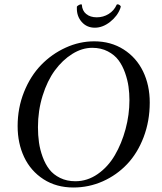

<svg xmlns="http://www.w3.org/2000/svg" viewBox="-20 -836 733 867"><path d="M396.5 -620.1Q350.6 -620.1 306.4 -592.5Q262.2 -564.9 227.8 -518.1Q193.4 -471.2 172.4 -403.8Q151.4 -336.4 151.4 -261.7Q151.4 -225.6 156 -192.9Q160.6 -160.2 172.6 -127.4Q184.6 -94.7 202.9 -71Q221.2 -47.4 251.5 -32.5Q281.7 -17.6 320.3 -17.6Q374.5 -17.6 421.1 -50Q467.8 -82.5 498.5 -135Q529.3 -187.5 546.9 -252.7Q564.5 -317.9 564.5 -383.8Q564.5 -415 560.3 -444.8Q556.2 -474.6 544.7 -507.3Q533.2 -540 515.1 -564.2Q497.1 -588.4 466.6 -604.2Q436 -620.1 396.5 -620.1ZM405.3 -649.4Q480.5 -649.4 538.1 -612.8Q595.7 -576.2 626 -513.7Q656.2 -451.2 656.2 -373Q656.2 -289.6 628.7 -217Q601.1 -144.5 554.2 -95Q507.3 -45.4 444.3 -17.3Q381.3 10.7 311.5 10.7Q234.4 10.7 176.5 -26.6Q118.7 -64 89.1 -126.5Q59.6 -189 59.6 -266.6Q59.6 -348.6 88.6 -420.9Q117.7 -493.2 165.8 -542.7Q213.9 -592.3 276.4 -620.8Q338.9 -649.4 405.3 -649.4ZM506.8 -814.5Q506.8 -816.4 511.7 -816.4Q516.1 -816.4 521 -812.5Q525.9 -808.6 525.4 -805.7Q525.4 -805.2 524.4 -802.5Q523.4 -799.8 523.4 -798.8Q510.7 -763.7 477.3 -737.3Q443.8 -710.9 408.2 -710.9Q372.1 -710.9 349.1 -736.8Q326.2 -762.7 327.1 -799.8V-805.7Q328.1 -808.6 334.7 -812.5Q341.3 -816.4 345.7 -816.4Q349.6 -816.4 349.6 -814.5Q351.1 -787.6 369.4 -772.7Q387.7 -757.8 417 -757.8Q446.3 -757.8 470.7 -772.9Q495.1 -788.1 506.8 -814.5Z"/></svg>

Font: Crimson
Style: Italic
Weight: 400
Italic angle: -11°
Version: Version 0.8